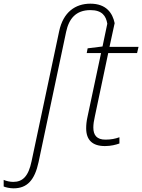

<svg xmlns="http://www.w3.org/2000/svg" viewBox="-156 -785 774 1045"><path d="M-82 240C-8 240 33 195 54 97L204 -612C219 -682 256 -730 336 -730C400 -730 421 -698 428 -656L402 -532L321 -522L316 -496H394L320 -148C315 -126 313 -105 313 -87C313 -23 347 10 415 10C448 10 474 3 494 -4V-38C472 -30 448 -25 418 -25C371 -25 352 -49 352 -91C352 -108 355 -129 360 -150L433 -496H590L598 -530H440L468 -659C457 -713 423 -765 336 -765C254 -765 188 -719 166 -615L16 92C-1 174 -32 205 -84 205C-102 205 -123 200 -136 194V230C-125 235 -102 240 -82 240Z"/></svg>

Font: Noto Sans ExtraLight
Style: Italic
Weight: 200
Italic angle: -12°
Designer: Monotype Design Team
Foundry: Monotype Imaging Inc.
Version: Version 2.013